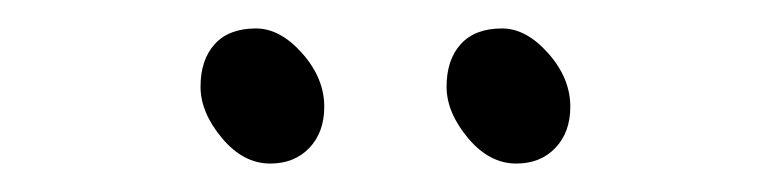

<svg xmlns="http://www.w3.org/2000/svg" viewBox="-20 -713 540 135"><path d="M343 -598Q324 -598 309 -616Q294 -634 294 -652Q294 -671 304 -682Q314 -693 333 -693Q350 -693 365.5 -675.5Q381 -658 381 -638Q381 -620 370.5 -609Q360 -598 343 -598ZM170 -598Q151 -598 136 -616Q121 -634 121 -652Q121 -671 131 -682Q141 -693 160 -693Q177 -693 192.5 -675.5Q208 -658 208 -638Q208 -620 197.5 -609Q187 -598 170 -598Z"/></svg>

Font: Moon Stars Kai T Light
Style: Regular
Weight: 300
Designer: GuiWonder
Version: Version 1.101